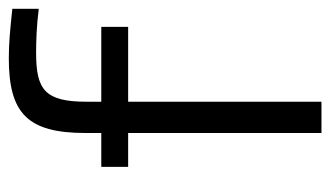

<svg xmlns="http://www.w3.org/2000/svg" viewBox="-177 -573 750 436"><g transform="rotate(-90 198.0 -355.0)"><path d="M296 -648C321 -648 357 -647 396 -642V-702C349 -707 318 -710 284 -710C159 -710 114 -668 114 -536V-500H37V-439H114V0H185V-439H355V-500H185V-533C185 -628 212 -648 296 -648Z"/></g></svg>

Font: LT Wave Alt Light
Style: Regular
Weight: 300
Designer: Daniel Lyons
Version: Version 2.5 (Glyphs App)